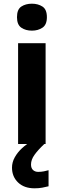

<svg xmlns="http://www.w3.org/2000/svg" viewBox="-20 -831 345 1040"><path d="M227 -597V-51H78V-597ZM153 -811Q186 -811 210 -795.5Q234 -780 234 -738Q234 -697 210 -681Q186 -665 153 -665Q119 -665 95.5 -681Q72 -697 72 -738Q72 -780 95.5 -795.5Q119 -811 153 -811ZM148 60Q148 80 159 90Q170 100 187 100Q203 100 218 97Q233 94 243 91V178Q227 182 209 185.5Q191 189 167 189Q111 189 78 157.5Q45 126 45 77Q45 48 60 21Q75 -6 99.5 -28.5Q124 -51 155 -68L220 -51Q186 -19 167 7.5Q148 34 148 60Z"/></svg>

Font: Noto Sans Tamil UI
Style: Regular
Weight: 400
Designer: Jelle Bosma - Monotype Design Team
Foundry: Monotype Imaging Inc.
Version: Version 2.004